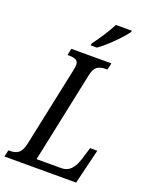

<svg xmlns="http://www.w3.org/2000/svg" viewBox="-186 -1018 860 1105"><g transform="rotate(20 244.0 -465.5)"><path d="M-8 -41H3Q34 -41 53.5 -55.5Q73 -70 83 -114L186 -601Q191 -628 191 -635Q191 -657 177 -665Q163 -673 135 -673H124L133 -714H378L369 -673H358Q327 -673 307 -659.5Q287 -646 279 -605L162 -49H314Q349 -49 371 -72Q393 -95 406 -136L430 -214H474L422 0H-17ZM233 -784Q290 -860 327 -931H425L422 -921Q399 -889 352.5 -843Q306 -797 269 -771H230Z"/></g></svg>

Font: Noto Serif Cond
Style: Italic
Weight: 400
Width: 3
Italic angle: -12°
Designer: Monotype Design Team
Foundry: Monotype Imaging Inc.
Version: Version 1.001